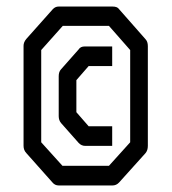

<svg xmlns="http://www.w3.org/2000/svg" viewBox="-20 -617 526 587"><path d="M323 -475V-415H251L213.5 -372V-274L251 -231H323V-171H240.5Q229 -171 220.5 -180L166.5 -241Q159.5 -249.5 159.5 -262V-384Q159.5 -397.5 166.5 -405L220.5 -466Q226 -475 239.5 -475ZM60.5 -498 141.5 -589Q149 -597 159.5 -597H324Q339 -597 344 -589L425 -497Q432 -489.5 432 -476V-171Q432 -157.5 425 -149L344 -59Q335.5 -50 324 -50H159.5Q148 -50 140.5 -59L60.5 -149Q52 -158 52 -171V-477Q52 -488 60.5 -498ZM106 -464V-182L171 -110H313L378 -182V-464L313 -538H172Z"/></svg>

Font: 3270 Nerd Font Mono SemCond
Style: Regular
Weight: 400
Monospace: yes
Version: Version 3.0.1;Nerd Fonts 3.1.1